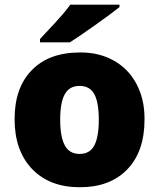

<svg xmlns="http://www.w3.org/2000/svg" viewBox="-20 -786 677 816"><path d="M487.8 -766.1V-755.9Q454.6 -729 384.3 -679.2Q314 -629.4 276.9 -606H149.9V-620.1Q225.6 -700.7 245.1 -723.6Q264.6 -746.6 278.8 -766.1ZM324.2 -563Q401.9 -563 463.9 -528.3Q525.9 -493.7 560.1 -429.2Q594.2 -364.7 594.2 -282.7Q594.2 -280.3 594.2 -277.8Q594.2 -142.1 521 -66.2Q447.8 9.8 319.3 9.8Q190.9 9.8 116.2 -67.9Q42 -146 42 -279.5Q42 -413.1 114.7 -487.3Q187.5 -563 319.8 -563Q321.8 -563 324.2 -563ZM399.9 -277.3Q399.9 -350.6 380.9 -385.7Q361.8 -420.9 318.4 -420.9Q274.9 -420.9 255.4 -385.7Q235.8 -350.6 235.8 -277.6Q235.8 -204.6 255.4 -168.2Q274.9 -131.8 318.4 -131.8Q361.8 -131.8 380.9 -168Q399.9 -204.1 399.9 -277.3Z"/></svg>

Font: Open Sans Hebrew Extra Bold
Style: Regular
Weight: 800
Foundry: Ascender Corporation, Yanek Iontef
Version: Version 2.001;PS 002.001;hotconv 1.0.70;makeotf.lib2.5.58329